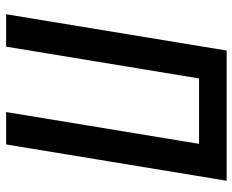

<svg xmlns="http://www.w3.org/2000/svg" viewBox="-88 -688 775 640"><g transform="rotate(90 300.0 -367.5)"><path d="M27 0 148 -735H582L461 0H353L459 -643H241L135 0Z"/></g></svg>

Font: Iosevka Aile Semibold
Style: Italic
Weight: 600
Italic angle: -9°
Designer: Belleve Invis
Foundry: Belleve Invis
Version: Version 31.1.0; ttfautohint (v1.8.4)